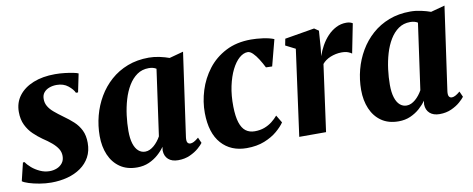

<svg xmlns="http://www.w3.org/2000/svg" viewBox="-56 -784 2520 1023"><g transform="rotate(-10 1204.0 -273.0)"><path d="M376 -438H364.5Q356.5 -457 331.8 -477Q307 -497 270 -497Q248.5 -497 230.2 -490.2Q212 -483.5 200.8 -470Q189.5 -456.5 189.5 -435.5Q189 -414 199.5 -395.8Q210 -377.5 229.8 -360.8Q249.5 -344 276.5 -324.5Q305 -304.5 328.5 -283Q352 -261.5 366 -233Q380 -204.5 380 -164.5Q380 -121 362.2 -88.2Q344.5 -55.5 313.2 -33.5Q282 -11.5 241 -0.5Q200 10.5 153 10.5Q122 10.5 89.8 5Q57.5 -0.5 32.5 -8.5Q7.5 -16.5 -1.5 -24L22 -121.5H31Q40.5 -106.5 59.2 -90.2Q78 -74 103 -62.5Q128 -51 155 -51Q175 -51 193.5 -58.2Q212 -65.5 224 -80.8Q236 -96 236 -119Q236 -140.5 224.8 -158.2Q213.5 -176 193.5 -193Q173.5 -210 146 -228Q122.5 -244.5 99.5 -266.5Q76.5 -288.5 61.8 -318.8Q47 -349 47 -390Q47 -440.5 75.2 -477.5Q103.5 -514.5 154 -534.8Q204.5 -555 271.5 -555Q297 -555 323 -552Q349 -549 368.8 -545Q388.5 -541 396.5 -537Z M900.5 -102.5Q898 -82 903.2 -74Q908.5 -66 919 -66Q927 -66 937.5 -71.2Q948 -76.5 963.5 -89.5L977 -59Q969.5 -48.5 950.8 -32Q932 -15.5 903.5 -2.5Q875 10.5 839.5 10.5Q805.5 10.5 786.2 -6.8Q767 -24 766 -54.5L768.5 -74.5Q754.5 -54 732.5 -34.5Q710.5 -15 681.8 -2.2Q653 10.5 617.5 10.5Q562.5 10.5 525 -15.5Q487.5 -41.5 468.2 -86.5Q449 -131.5 449 -188.5Q449 -244.5 463 -297.8Q477 -351 504.2 -397.5Q531.5 -444 571.5 -479.5Q611.5 -515 663.5 -535Q715.5 -555 779 -555Q807.5 -555 837.2 -548.5Q867 -542 888.5 -534L964.5 -554.5ZM809.5 -489.5Q802 -494.5 791.8 -497.2Q781.5 -500 769 -500Q732.5 -500 705.5 -481Q678.5 -462 659 -429.8Q639.5 -397.5 627.5 -356.8Q615.5 -316 610 -272.8Q604.5 -229.5 604.5 -189Q604.5 -147.5 613.2 -120Q622 -92.5 637.8 -78.8Q653.5 -65 674 -65Q687 -65 699 -70.5Q711 -76 722 -85.5Q733 -95 742.5 -107Q752 -119 759.5 -132.5Z M1210.5 10.5Q1124.5 10.5 1073.8 -46.5Q1023 -103.5 1022 -212Q1021.5 -273 1040.5 -333.8Q1059.5 -394.5 1098 -444.8Q1136.5 -495 1195 -525.2Q1253.5 -555.5 1332 -555.5Q1361 -555.5 1396.2 -550.8Q1431.5 -546 1455.5 -536L1418.5 -394.5L1385 -395.5Q1373 -419.5 1359 -441.8Q1345 -464 1330.5 -478.2Q1316 -492.5 1303 -492.5Q1280 -492.5 1257.2 -472.8Q1234.5 -453 1216.2 -416.5Q1198 -380 1187.2 -329.8Q1176.5 -279.5 1177.5 -219Q1178.5 -166 1189 -133.2Q1199.5 -100.5 1219.2 -85.5Q1239 -70.5 1268 -70.5Q1297 -70.5 1320.2 -79.2Q1343.5 -88 1361.8 -102.2Q1380 -116.5 1394 -133L1418.5 -92Q1404.5 -71 1376.5 -47Q1348.5 -23 1306.8 -6.2Q1265 10.5 1210.5 10.5Z M1495.5 0 1559 -465.5 1506 -492.5 1513 -528 1673.5 -555 1697 -539 1690.5 -448.5 1685.5 -403Q1694.5 -431 1709.8 -458.2Q1725 -485.5 1745.5 -507.2Q1766 -529 1791.8 -542.2Q1817.5 -555.5 1847.5 -555.5Q1860 -555.5 1868.8 -552.5Q1877.5 -549.5 1881.5 -546.5L1850 -388Q1846.5 -392 1832 -398Q1817.5 -404 1795.5 -404Q1779.5 -404 1764 -400.8Q1748.5 -397.5 1734.8 -392Q1721 -386.5 1709.5 -378.2Q1698 -370 1690 -360L1640.5 0Z M2315 -102.5Q2312.5 -82 2317.8 -74Q2323 -66 2333.5 -66Q2341.5 -66 2352 -71.2Q2362.5 -76.5 2378 -89.5L2391.5 -59Q2384 -48.5 2365.2 -32Q2346.5 -15.5 2318 -2.5Q2289.5 10.5 2254 10.5Q2220 10.5 2200.8 -6.8Q2181.5 -24 2180.5 -54.5L2183 -74.5Q2169 -54 2147 -34.5Q2125 -15 2096.2 -2.2Q2067.5 10.5 2032 10.5Q1977 10.5 1939.5 -15.5Q1902 -41.5 1882.8 -86.5Q1863.5 -131.5 1863.5 -188.5Q1863.5 -244.5 1877.5 -297.8Q1891.5 -351 1918.8 -397.5Q1946 -444 1986 -479.5Q2026 -515 2078 -535Q2130 -555 2193.5 -555Q2222 -555 2251.8 -548.5Q2281.5 -542 2303 -534L2379 -554.5ZM2224 -489.5Q2216.5 -494.5 2206.2 -497.2Q2196 -500 2183.5 -500Q2147 -500 2120 -481Q2093 -462 2073.5 -429.8Q2054 -397.5 2042 -356.8Q2030 -316 2024.5 -272.8Q2019 -229.5 2019 -189Q2019 -147.5 2027.8 -120Q2036.5 -92.5 2052.2 -78.8Q2068 -65 2088.5 -65Q2101.5 -65 2113.5 -70.5Q2125.5 -76 2136.5 -85.5Q2147.5 -95 2157 -107Q2166.5 -119 2174 -132.5Z"/></g></svg>

Font: Merriweather 48pt ExtraBold
Style: Italic
Weight: 800
Italic angle: -7.8°
Version: Version 2.101